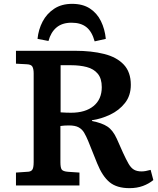

<svg xmlns="http://www.w3.org/2000/svg" viewBox="-20 -964 822 998"><path d="M653 14Q587 14 549.5 -17Q512 -48 485 -115L438 -232Q428 -256 417.5 -274Q407 -292 389 -302Q371 -312 338 -312Q313 -312 294 -309V-121Q294 -92 301 -82.5Q308 -73 334 -71L393 -67V0H63V-67L121 -71Q139 -71 147 -80.5Q155 -90 155 -122V-583Q155 -604 149 -616.5Q143 -629 119 -630L63 -633V-700H370Q456 -700 521.5 -683.5Q587 -667 623.5 -628Q660 -589 660 -523Q660 -467 629.5 -428.5Q599 -390 552.5 -368Q506 -346 458 -339V-335Q510 -325 538.5 -306Q567 -287 587 -243L619 -171Q636 -134 648.5 -112.5Q661 -91 676.5 -82Q692 -73 716 -73Q735 -73 763 -81L777 -28Q754 -9 723 2.5Q692 14 653 14ZM349 -378Q424 -378 466.5 -413Q509 -448 509 -511Q509 -556 488 -581Q467 -606 431 -615.5Q395 -625 349 -625H295V-380Q308 -379 323.5 -378.5Q339 -378 349 -378ZM355 -944Q410 -944 447 -920Q484 -896 504.5 -854.5Q525 -813 530 -762L472 -749Q458 -800 429 -823Q400 -846 352 -846Q303 -846 273.5 -821Q244 -796 232 -751L175 -762Q180 -811 201.5 -852Q223 -893 261.5 -918.5Q300 -944 355 -944Z"/></svg>

Font: Literata 7pt SemiBold
Style: Regular
Weight: 600
Designer: Latin by Veronika Burian and Jose Scaglione. Greek by Irene Vlachou. Cyrillic by Vera Evstafieva.
Foundry: TypeTogether
Version: Version 3.002